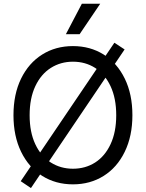

<svg xmlns="http://www.w3.org/2000/svg" viewBox="-20 -959 767 1009"><path d="M88.9 -6.8 581.1 -734.4 634.8 -699.2 142.6 29.3ZM363.3 9.8Q272.5 9.8 201.7 -34.7Q130.9 -79.1 90.8 -161.6Q50.8 -244.1 50.8 -353.5Q50.8 -463.9 90.8 -545.9Q130.9 -627.9 201.7 -672.4Q272.5 -716.8 363.3 -716.8Q454.1 -716.8 524.9 -672.4Q595.7 -627.9 635.7 -545.9Q675.8 -463.9 675.8 -353.5Q675.8 -244.1 635.7 -161.6Q595.7 -79.1 524.9 -34.7Q454.1 9.8 363.3 9.8ZM363.3 -634.8Q298.8 -634.8 247.1 -602.1Q195.3 -569.3 165.5 -505.9Q135.7 -442.4 135.7 -353.5Q135.7 -264.6 165.5 -201.2Q195.3 -137.7 247.1 -105Q298.8 -72.3 363.3 -72.3Q428.7 -72.3 480 -105Q531.2 -137.7 561 -201.2Q590.8 -264.6 590.8 -353.5Q590.8 -442.4 561 -505.9Q531.2 -569.3 480 -602.1Q428.7 -634.8 363.3 -634.8ZM410.2 -939.5H506.8L398.4 -779.3H326.2Z"/></svg>

Font: Pretendard GOV Variable
Style: Regular
Weight: 400
Designer: Base glyphs from Inter by Rasmus Andersson; Hangul glyphs from Noto Sans CJK(Source Han Sans) by Jang Soo-young and Kang
Foundry: Kil Hyung-jin
Version: Version 1.307;Glyphs 3.2 (3192)